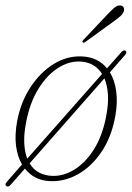

<svg xmlns="http://www.w3.org/2000/svg" viewBox="-20 -650 479 697"><path d="M3 25.5Q-4 20 4.5 10.5L60 -53Q43.5 -80.5 38.2 -120.5Q33 -160.5 42.5 -211.5Q56 -281.5 92 -335.5Q128 -389.5 177.2 -419Q226.5 -448.5 280 -445Q335.5 -442 368.5 -402L419.5 -459.5Q428.5 -470.5 436 -465.5Q442.5 -460 434 -450.5L379 -387.5Q396.5 -359 402 -317.5Q407.5 -276 398 -225Q384 -151 348 -98Q312 -45 263 -17.5Q214 10 161.5 7.5Q104.5 5.5 70.5 -38L19 20.5Q10.5 30.5 3 25.5ZM75 -207Q66.5 -164 68 -131Q69.5 -98 79 -74L350.5 -381.5Q324 -423.5 273 -426.5Q230 -429 189.5 -402.5Q149 -376 118.5 -326Q88 -276 75 -207ZM169.5 -11.5Q211 -10 251 -35Q291 -60 321.8 -109.2Q352.5 -158.5 365.5 -228.5Q374 -272.5 371.8 -306.8Q369.5 -341 359 -365.5L87.5 -57Q101 -34.5 122 -23.5Q143 -12.5 169.5 -11.5ZM368.5 -596Q384.5 -613 395.5 -622.2Q406.5 -631.5 418 -630Q426 -629 429 -622.5Q432 -616 429 -608Q426 -599 416 -590.5Q406 -582 393 -572.5L289.5 -497.5Q283.5 -493 280 -496.5Q277 -499.5 284 -506.5Z"/></svg>

Font: Fraunces 72pt S050 Thin
Style: Italic
Weight: 100
Italic angle: -16°
Version: Version 1.000; ttfautohint (v1.8.3)